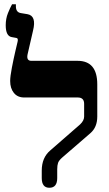

<svg xmlns="http://www.w3.org/2000/svg" viewBox="-20 -879 513 906"><path d="M213 7Q250 7 250 -39V-80Q250 -99 254 -110.5Q258 -122 274 -136L407 -251Q439 -279 439 -329V-481Q439 -592 346 -592H128Q104 -592 110 -622L136 -735Q153 -804 110 -812L80 -817Q55 -820 55 -849V-859H37Q28 -843 17.5 -817Q7 -791 7 -760Q7 -709 35 -704L57 -700Q67 -699 63 -682Q61 -674 52.5 -637.5Q44 -601 36 -559.5Q28 -518 28 -497Q28 -462 45.5 -440.5Q63 -419 94 -419H347Q377 -419 377 -389V-329Q377 -310 358 -292L217 -169Q177 -135 177 -74V-39Q177 7 213 7Z"/></svg>

Font: Noto Serif Hebrew SemiCondensed Extra
Style: Regular
Weight: 800
Width: 4
Designer: Monotype Design Team
Foundry: Monotype Imaging Inc.
Version: Version 1.901